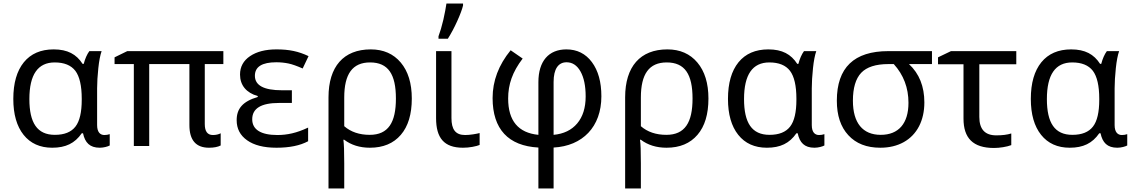

<svg xmlns="http://www.w3.org/2000/svg" viewBox="-20 -825 6405 1085"><path d="M274.9 9.8C351.1 9.8 402.8 -15.1 441.9 -71.8H449.2C460.4 -19 487.3 9.8 543.9 9.8C565.9 9.8 589.8 2.9 600.1 -2.9V-66.9C590.3 -63.5 580.1 -62 569.8 -62C546.9 -62 528.8 -77.1 528.8 -118.2V-326.2C528.8 -359.4 531.2 -397 535.6 -439.5C540 -481.4 546.4 -513.7 554.2 -536.1H484.9C471.7 -518.1 460.9 -493.7 453.1 -463.9H446.8C411.6 -518.6 361.8 -545.9 283.2 -545.9C210.4 -545.9 154.3 -521.5 114.7 -473.1C75.2 -424.3 55.2 -355.5 55.2 -266.1C55.2 -179.2 74.7 -111.3 113.3 -63C151.9 -14.6 206.1 9.8 274.9 9.8ZM290 -63C189.9 -63 146 -130.9 146 -265.1C146 -403.3 193.8 -472.2 289.1 -472.2C342.3 -472.2 381.3 -456.5 405.8 -424.8C429.7 -393.1 441.9 -340.3 441.9 -267.1V-261.2C441.9 -190.9 430.2 -140.1 406.2 -109.4C382.3 -78.6 343.8 -63 290 -63Z M1183.1 -62C1152.3 -62 1137.2 -82.5 1137.2 -124V-462.9H1242.2V-536.1H699.2L627.4 -501V-462.9H736.3V0H823.2V-462.9H1050.3V-118.2C1050.3 -32.7 1087.4 9.8 1161.1 9.8C1189 9.8 1210.9 5.4 1227.1 -2.9V-71.8C1214.8 -65.4 1200.2 -62 1183.1 -62Z M1573.2 -314.9C1471.2 -314.9 1420.4 -342.3 1420.4 -397C1420.4 -447.8 1460.9 -473.1 1541.5 -473.1C1565.4 -473.1 1588.4 -470.7 1609.9 -466.3C1631.3 -461.9 1658.2 -452.1 1690.4 -438L1723.6 -507.8C1667 -534.7 1614.7 -545.9 1542.5 -545.9C1480.5 -545.9 1430.7 -533.2 1393.1 -507.8C1355.5 -482.4 1336.4 -447.8 1336.4 -403.8C1336.4 -343.3 1372.1 -300.3 1436.5 -282.2V-276.9C1351.1 -252 1317.4 -210.4 1317.4 -146C1317.4 -97.7 1336.9 -60.1 1376.5 -32.2C1415.5 -4.4 1470.7 9.8 1542.5 9.8C1616.2 9.8 1675.8 -2.4 1721.2 -26.9V-104C1656.2 -73.2 1602.5 -62 1547.4 -62C1454.1 -62 1405.3 -92.8 1405.3 -150.9C1405.3 -212.4 1455.6 -243.2 1556.6 -243.2H1629.4V-314.9Z M2307.1 -268.1C2307.1 -354.5 2286.1 -422.4 2244.6 -471.7C2203.1 -521 2146.5 -545.9 2075.2 -545.9C1921.4 -545.9 1836.4 -448.7 1836.4 -274.9V240.2H1925.3V98.1C1925.3 31.2 1923.8 -13.2 1920.4 -35.2H1925.3C1964.8 -5.4 2013.2 9.8 2070.3 9.8C2145.5 9.8 2203.6 -14.6 2245.1 -63C2286.6 -111.3 2307.1 -179.7 2307.1 -268.1ZM2071.3 -472.2C2174.3 -472.2 2217.3 -404.8 2217.3 -268.1C2217.3 -132.8 2174.3 -63 2069.3 -63C2011.2 -63 1962.9 -79.1 1925.3 -111.8V-273.9C1925.3 -406.7 1971.7 -472.2 2071.3 -472.2Z M2458 -606H2510.7C2528.8 -634.8 2546.9 -668 2564 -706.1C2581.1 -744.1 2591.8 -773.4 2596.7 -793.9V-805.2H2502.9C2499.5 -781.2 2493.7 -751 2485.4 -713.4C2476.6 -675.8 2467.3 -644.5 2458 -620.1ZM2444.3 -536.1V-157.2C2444.3 -45.4 2489.3 9.8 2596.2 9.8C2613.8 9.8 2631.8 8.3 2649.9 4.9C2668 1.5 2681.6 -2 2690.4 -5.9V-73.2C2682.1 -70.8 2669.9 -68.4 2653.8 -65.9C2637.7 -63.5 2622.6 -62 2608.4 -62C2553.7 -62 2531.2 -93.8 2531.2 -158.2V-536.1Z M3108.4 240.2V8.8C3272 0 3378.4 -107.9 3378.4 -280.8C3378.4 -361.8 3360.4 -426.3 3324.7 -474.1C3289.1 -522 3240.7 -545.9 3180.7 -545.9C3080.6 -545.9 3022.5 -479.5 3022.5 -360.8V-63C2908.7 -74.2 2851.6 -142.6 2851.6 -268.1C2851.6 -348.1 2875.5 -418 2933.6 -494.1L2865.7 -541C2797.9 -458 2763.7 -368.2 2763.7 -271C2763.7 -95.2 2852.5 -0.5 3022.5 8.8V240.2ZM3289.6 -279.8C3289.6 -215.8 3273.4 -165 3241.7 -127.4C3210 -89.8 3165.5 -68.4 3108.4 -63V-361.8C3108.4 -436 3135.3 -473.1 3181.6 -473.1C3214.4 -473.1 3240.7 -456.1 3260.3 -421.4C3279.8 -386.7 3289.6 -339.8 3289.6 -279.8Z M3983.4 -268.1C3983.4 -354.5 3962.4 -422.4 3920.9 -471.7C3879.4 -521 3822.8 -545.9 3751.5 -545.9C3597.7 -545.9 3512.7 -448.7 3512.7 -274.9V240.2H3601.6V98.1C3601.6 31.2 3600.1 -13.2 3596.7 -35.2H3601.6C3641.1 -5.4 3689.5 9.8 3746.6 9.8C3821.8 9.8 3879.9 -14.6 3921.4 -63C3962.9 -111.3 3983.4 -179.7 3983.4 -268.1ZM3747.6 -472.2C3850.6 -472.2 3893.6 -404.8 3893.6 -268.1C3893.6 -132.8 3850.6 -63 3745.6 -63C3687.5 -63 3639.2 -79.1 3601.6 -111.8V-273.9C3601.6 -406.7 3647.9 -472.2 3747.6 -472.2Z M4313.5 9.8C4389.6 9.8 4441.4 -15.1 4480.5 -71.8H4487.8C4499 -19 4525.9 9.8 4582.5 9.8C4604.5 9.8 4628.4 2.9 4638.7 -2.9V-66.9C4628.9 -63.5 4618.7 -62 4608.4 -62C4585.4 -62 4567.4 -77.1 4567.4 -118.2V-326.2C4567.4 -359.4 4569.8 -397 4574.2 -439.5C4578.6 -481.4 4585 -513.7 4592.8 -536.1H4523.4C4510.3 -518.1 4499.5 -493.7 4491.7 -463.9H4485.4C4450.2 -518.6 4400.4 -545.9 4321.8 -545.9C4249 -545.9 4192.9 -521.5 4153.3 -473.1C4113.8 -424.3 4093.8 -355.5 4093.8 -266.1C4093.8 -179.2 4113.3 -111.3 4151.9 -63C4190.4 -14.6 4244.6 9.8 4313.5 9.8ZM4328.6 -63C4228.5 -63 4184.6 -130.9 4184.6 -265.1C4184.6 -403.3 4232.4 -472.2 4327.6 -472.2C4380.9 -472.2 4419.9 -456.5 4444.3 -424.8C4468.3 -393.1 4480.5 -340.3 4480.5 -267.1V-261.2C4480.5 -190.9 4468.8 -140.1 4444.8 -109.4C4420.9 -78.6 4382.3 -63 4328.6 -63Z M5203.6 -246.1C5203.6 -336.4 5174.8 -408.7 5116.7 -462.9H5246.6V-536.1H5000C4806.2 -536.1 4709 -442.9 4709 -255.9C4709 -172.9 4730.5 -107.9 4773.9 -61C4817.4 -13.7 4877.4 9.8 4954.6 9.8C5005.4 9.8 5049.8 -1 5087.4 -22C5162.6 -64 5203.6 -144.5 5203.6 -246.1ZM4799.8 -255.9C4799.8 -327.6 4815.4 -380.4 4846.7 -413.6C4877.9 -446.3 4929.2 -462.9 5000 -462.9H5030.8C5085.9 -401.9 5113.8 -329.1 5113.8 -244.1C5113.8 -127.4 5058.1 -63 4957 -63C4855 -63 4799.8 -130.4 4799.8 -255.9Z M5354 -536.1 5280.8 -501V-461.9H5424.8V-154.8C5424.8 -44.9 5478 11.2 5597.2 11.2C5628.4 11.2 5669.4 4.9 5694.8 -4.9V-70.8C5671.9 -63.5 5643.6 -60.1 5609.9 -60.1C5545.9 -60.1 5514.2 -94.7 5514.2 -164.1V-461.9H5723.1V-536.1Z M6024.9 9.8C6101.1 9.8 6152.8 -15.1 6191.9 -71.8H6199.2C6210.4 -19 6237.3 9.8 6293.9 9.8C6315.9 9.8 6339.8 2.9 6350.1 -2.9V-66.9C6340.3 -63.5 6330.1 -62 6319.8 -62C6296.9 -62 6278.8 -77.1 6278.8 -118.2V-326.2C6278.8 -359.4 6281.2 -397 6285.6 -439.5C6290 -481.4 6296.4 -513.7 6304.2 -536.1H6234.9C6221.7 -518.1 6210.9 -493.7 6203.1 -463.9H6196.8C6161.6 -518.6 6111.8 -545.9 6033.2 -545.9C5960.4 -545.9 5904.3 -521.5 5864.7 -473.1C5825.2 -424.3 5805.2 -355.5 5805.2 -266.1C5805.2 -179.2 5824.7 -111.3 5863.3 -63C5901.9 -14.6 5956.1 9.8 6024.9 9.8ZM6040 -63C5939.9 -63 5896 -130.9 5896 -265.1C5896 -403.3 5943.8 -472.2 6039.1 -472.2C6092.3 -472.2 6131.3 -456.5 6155.8 -424.8C6179.7 -393.1 6191.9 -340.3 6191.9 -267.1V-261.2C6191.9 -190.9 6180.2 -140.1 6156.2 -109.4C6132.3 -78.6 6093.8 -63 6040 -63Z"/></svg>

Font: Noto Reveo Sans
Style: Regular
Weight: 400
Designer: Monotype Design team
Foundry: Monotype Imaging Inc.
Version: Version 1.04